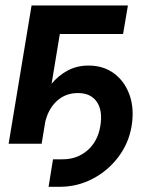

<svg xmlns="http://www.w3.org/2000/svg" viewBox="-20 -536 572 716"><path d="M161.1 160.6 177.7 58.1H213.4Q267.6 58.1 306.2 24.7Q344.7 -8.8 354 -65.4Q363.8 -122.6 341.3 -155.8Q318.8 -189 270.5 -189Q225.1 -189 193.1 -160.4Q161.1 -131.8 148.9 -82.5L135.3 0H12.2L97.7 -515.6H457L439 -409.2H203.1L172.4 -223.6Q197.8 -254.4 232.2 -272.9Q266.6 -291.5 310.5 -291.5Q365.7 -291.5 405.5 -262Q445.3 -232.4 463.4 -181.2Q481.4 -129.9 470.7 -65.4Q460 -1.5 421.1 49.8Q382.3 101.1 325.2 130.9Q268.1 160.6 203.1 160.6Z"/></svg>

Font: Inter Display SemiBold
Style: Italic
Weight: 600
Italic angle: -9.39999°
Designer: Rasmus Andersson
Foundry: rsms
Version: Version 4.000;git-a52131595